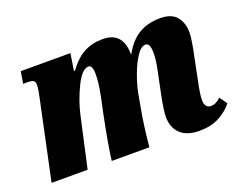

<svg xmlns="http://www.w3.org/2000/svg" viewBox="-92 -715 1118 891"><g transform="rotate(-20 467.0 -269.0)"><path d="M632 -105Q632 -137 646 -207L663 -289Q664 -294 672 -333.5Q680 -373 680 -405Q680 -454 658 -454Q635 -454 612.5 -419.5Q590 -385 573 -337.5Q556 -290 549 -253L538 -192Q521 -101 512 0H326Q335 -75 365 -223L379 -288Q394 -359 394 -404Q394 -449 374 -449Q342 -449 309.5 -382.5Q277 -316 262 -248L207 0H29L113 -396Q114 -402 117.5 -419.5Q121 -437 121 -450Q121 -465 113.5 -471Q106 -477 86 -477H62L72 -536H317L304 -452H309Q347 -504 387.5 -525Q428 -546 479 -546Q575 -546 579 -443V-435H581Q613 -493 657.5 -519.5Q702 -546 763 -546Q819 -546 844 -515.5Q869 -485 869 -438Q869 -403 850 -315L830 -216Q816 -151 816 -123Q816 -103 824 -92.5Q832 -82 846 -82Q859 -82 869.5 -87Q880 -92 896 -105L922 -68Q896 -35 855.5 -13.5Q815 8 758 8Q696 8 664 -22.5Q632 -53 632 -105Z"/></g></svg>

Font: Noto Serif NarrowBlack
Style: Italic
Weight: 900
Width: 4
Italic angle: -12°
Designer: Monotype Design Team
Foundry: Monotype Imaging Inc.
Version: Version 1.001